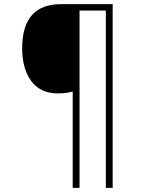

<svg xmlns="http://www.w3.org/2000/svg" viewBox="-20 -780 695 927"><path d="M524 127H491V-729H364V127H331V-338Q299 -329 260 -329Q175 -329 131 -388.5Q87 -448 87 -547Q87 -760 275 -760H524Z"/></svg>

Font: Noto Sans ExtraLight
Style: Regular
Weight: 200
Designer: Monotype Design Team
Foundry: Monotype Imaging Inc.
Version: Version 2.007